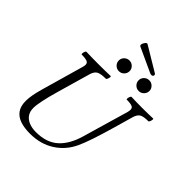

<svg xmlns="http://www.w3.org/2000/svg" viewBox="-274 -1166 1336 1336"><g transform="rotate(45 394.5 -497.5)"><path d="M253 13Q199 13 158 -0.5Q117 -14 94.5 -45Q72 -76 72 -128Q72 -154 78 -187.5Q84 -221 96 -263L185 -575Q195 -608 181.5 -619.5Q168 -631 120 -631Q116 -631 116.5 -640.5Q117 -650 121 -659Q125 -668 129 -668Q159 -667 189 -666.5Q219 -666 248 -666Q278 -666 308 -666.5Q338 -667 367 -668Q372 -668 371 -659Q370 -650 366 -640.5Q362 -631 357 -631Q308 -631 287 -619.5Q266 -608 256 -575L187 -335Q165 -259 154.5 -208Q144 -157 144 -131Q144 -95 160.5 -71.5Q177 -48 207 -36Q237 -24 275 -24Q379 -24 439.5 -78.5Q500 -133 530 -238L628 -575Q637 -608 624 -619.5Q611 -631 563 -631Q559 -631 560 -640.5Q561 -650 565 -659Q569 -668 573 -668Q600 -667 626.5 -666.5Q653 -666 679 -666Q706 -666 732.5 -666.5Q759 -667 785 -668Q790 -668 789 -659Q788 -650 784 -640.5Q780 -631 775 -631Q728 -631 708.5 -619.5Q689 -608 679 -575L639 -435Q612 -341 589.5 -274Q567 -207 549 -169Q510 -85 433.5 -36Q357 13 253 13ZM384 -732Q362 -732 346.5 -747.5Q331 -763 331 -785Q331 -806 346.5 -821.5Q362 -837 384 -837Q406 -837 421.5 -821.5Q437 -806 437 -785Q437 -763 421.5 -747.5Q406 -732 384 -732ZM579 -732Q557 -732 541.5 -747.5Q526 -763 526 -785Q526 -806 541.5 -821.5Q557 -837 579 -837Q601 -837 616.5 -821.5Q632 -806 632 -785Q632 -763 616.5 -747.5Q601 -732 579 -732ZM549 -876 367 -960Q362 -963 362 -970.5Q362 -978 367 -988Q375 -1002 381 -1006Q387 -1010 393 -1006L568 -901Q577 -897 578.5 -891Q580 -885 577 -880Q573 -874 566 -873Q559 -872 549 -876Z"/></g></svg>

Font: Junicode VF
Style: Italic
Weight: 400
Italic angle: -11°
Designer: Peter S. Baker
Version: Version 2.209